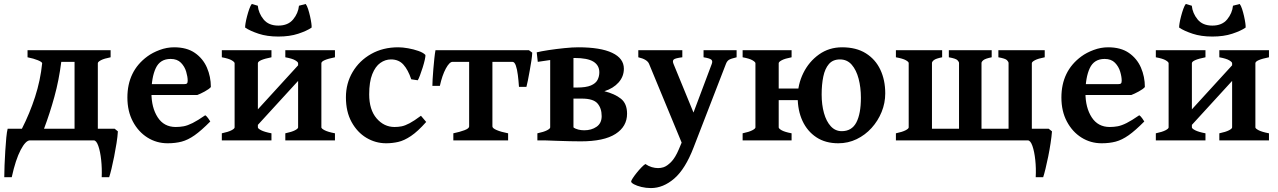

<svg xmlns="http://www.w3.org/2000/svg" viewBox="-20 -707 6435 967"><path d="M557.6 -58.6 573.7 -45.4Q572.3 -19.5 566.9 14.2Q561.5 47.9 554.9 81.5Q548.3 115.2 541.5 143.1Q534.7 170.9 529.8 185.5H492.2Q494.1 141.1 489.5 98.4Q484.9 55.7 475.1 27.8Q465.3 0 452.1 0H130.9Q109.4 0 84 48.3Q58.6 96.7 39.1 185.5H1.5Q1.5 160.6 2.9 125.2Q4.4 89.8 6.6 53Q8.8 16.1 11.7 -13.9Q14.6 -43.9 18.6 -58.6H90.3Q129.9 -136.2 156.7 -219.2Q183.6 -302.2 192.4 -388.7Q191.4 -395 170.9 -403.6Q150.4 -412.1 118.7 -418.5V-454.1H537.1V-418.5Q504.4 -412.1 488.5 -403.8Q472.7 -395.5 472.7 -388.7V-58.6ZM355.5 -58.6V-395.5H288.6Q276.9 -302.7 253.9 -219.5Q231 -136.2 201.7 -58.6Z M1042 -268.6Q1033.2 -258.3 1011.2 -246.3Q989.3 -234.4 973.6 -228.5H678.7L679.7 -283.2H906.7Q918 -283.2 921.6 -286.9Q925.3 -290.5 925.3 -300.8Q925.3 -320.3 917.7 -345.9Q910.2 -371.6 891.4 -390.9Q872.6 -410.2 839.4 -410.2Q786.1 -410.2 764.4 -363.5Q742.7 -316.9 742.7 -239.3Q742.7 -165 774.2 -116.2Q805.7 -67.4 865.2 -67.4Q885.7 -67.4 905.3 -71Q924.8 -74.7 950.2 -87.4Q975.6 -100.1 1013.7 -126.5Q1020 -123 1028.6 -111.1Q1037.1 -99.1 1039.1 -95.2Q993.7 -49.3 960 -25.6Q926.3 -2 894.8 6.3Q863.3 14.6 824.2 14.6Q768.6 14.6 722.7 -14.2Q676.8 -43 649.2 -95Q621.6 -147 621.6 -215.8Q621.6 -349.1 722.2 -422.9Q748 -441.9 783.9 -455.3Q819.8 -468.8 856.9 -468.8Q920.9 -468.8 961.7 -440.4Q1002.4 -412.1 1022.2 -366.5Q1042 -320.8 1042 -268.6Z M1216.3 -9.8V-87.9L1506.3 -405.3V-326.7ZM1097.2 0V-35.6Q1129.9 -42.5 1145.8 -50.8Q1161.6 -59.1 1161.6 -65.4V-388.7Q1161.6 -394.5 1147 -403.3Q1132.3 -412.1 1097.2 -418.5V-454.1H1347.2V-418.5Q1278.8 -404.8 1278.8 -388.7V-65.4Q1278.8 -59.6 1295.2 -51Q1311.5 -42.5 1347.2 -35.6V0ZM1417 0V-35.6Q1449.7 -42.5 1465.6 -50.8Q1481.4 -59.1 1481.4 -65.4V-388.7Q1481.4 -394.5 1466.8 -403.3Q1452.1 -412.1 1417 -418.5V-454.1H1667V-418.5Q1598.6 -404.8 1598.6 -388.7V-65.4Q1598.6 -59.6 1615 -51Q1631.3 -42.5 1667 -35.6V0ZM1381.8 -522.9Q1325.2 -522.9 1282.5 -537.1Q1239.7 -551.3 1214.8 -567.9Q1213.9 -573.7 1216.6 -589.8Q1219.2 -606 1224.4 -625.5Q1229.5 -645 1235.6 -662.1Q1241.7 -679.2 1248 -687L1278.3 -678.2Q1282.2 -640.1 1307.6 -609.1Q1333 -578.1 1381.8 -578.1Q1430.7 -578.1 1456.3 -609.1Q1481.9 -640.1 1485.8 -678.2L1519.5 -687Q1525.9 -679.2 1531.5 -662.1Q1537.1 -645 1541.5 -625.5Q1545.9 -606 1548.1 -589.8Q1550.3 -573.7 1549.3 -567.9Q1524.9 -551.3 1481.9 -537.1Q1439 -522.9 1381.8 -522.9Z M2126.5 -92.8Q2084 -44.9 2049.8 -22Q2015.6 1 1985.6 7.8Q1955.6 14.6 1924.8 14.6Q1871.6 14.6 1825.4 -12.9Q1779.3 -40.5 1750.7 -92.5Q1722.2 -144.5 1722.2 -216.8Q1722.2 -287.1 1755.9 -344.2Q1789.6 -401.4 1849.1 -435.1Q1908.7 -468.8 1985.8 -468.8Q2007.3 -468.8 2035.2 -463.9Q2063 -459 2087.4 -450.4Q2111.8 -441.9 2122.6 -430.2Q2123.5 -424.3 2119.6 -406.5Q2115.7 -388.7 2108.9 -367.2Q2102.1 -345.7 2095.2 -327.4Q2088.4 -309.1 2084 -302.7L2051.3 -307.6Q2035.2 -355.5 2011.7 -381.6Q1988.3 -407.7 1949.2 -407.7Q1920.4 -407.7 1895.5 -390.1Q1870.6 -372.6 1855 -333.7Q1839.4 -294.9 1839.4 -231.9Q1839.4 -154.3 1876.7 -110.8Q1914.1 -67.4 1967.3 -67.4Q1985.8 -67.4 2002.9 -70.8Q2020 -74.2 2042.7 -86.2Q2065.4 -98.1 2100.1 -124Z M2660.6 -441.9Q2660.2 -426.8 2656.5 -402.3Q2652.8 -377.9 2647.9 -351.1Q2643.1 -324.2 2638.7 -302Q2634.3 -279.8 2631.3 -269.5H2593.8Q2591.8 -300.3 2588.1 -329.3Q2584.5 -358.4 2577.9 -377Q2571.3 -395.5 2561 -395.5H2407.7L2419.4 -454.1H2644ZM2259.3 -395.5Q2243.7 -395.5 2225.3 -361.6Q2207 -327.6 2195.3 -274.4H2157.7Q2157.7 -285.2 2158.9 -308.3Q2160.2 -331.5 2162.6 -359.9Q2165 -388.2 2167.7 -413.6Q2170.4 -439 2173.3 -454.1H2418.9L2381.8 -395.5ZM2263.2 0V-35.6Q2296.4 -42.5 2319.6 -51.3Q2342.8 -60.1 2342.8 -70.3V-408.2Q2342.8 -414.1 2328.1 -416Q2313.5 -418 2277.8 -418.5V-454.1H2524.4V-418.5Q2491.7 -418 2475.8 -416.5Q2460 -415 2460 -408.2V-70.3Q2460 -61 2481.7 -51.8Q2503.4 -42.5 2539.1 -35.6V0Z M2686.5 0V-35.6Q2719.2 -42.5 2735.1 -50.8Q2751 -59.1 2751 -65.4V-447.3H2868.2V-67.4Q2868.2 -61.5 2884.5 -52Q2900.9 -42.5 2936.5 -35.6V0ZM3138.2 -134.3Q3138.2 -69.8 3080.1 -32.5Q3022 4.9 2905.3 4.9Q2883.8 4.9 2850.8 4.2Q2817.9 3.4 2783.2 2.2Q2748.5 1 2722.2 0L2866.7 -65.4Q2890.1 -50.8 2922.4 -50.8Q2959 -50.8 2984.6 -68.6Q3010.3 -86.4 3010.3 -122.1Q3010.3 -162.1 2989 -186.3Q2967.8 -210.4 2910.6 -210.4H2801.3L2797.4 -266.1H2885.3Q2931.6 -266.1 2956.1 -276.6Q2980.5 -287.1 2989.5 -304.7Q2998.5 -322.3 2998.5 -342.8Q2998.5 -377.9 2968.8 -396.5Q2939 -415 2873.5 -415Q2852.5 -415 2817.6 -411.9Q2782.7 -408.7 2747.1 -404.1Q2711.4 -399.4 2688.5 -395.5L2683.1 -443.4Q2704.1 -448.7 2742.7 -454.6Q2781.2 -460.4 2822.3 -464.6Q2863.3 -468.8 2892.1 -468.8Q3004.4 -468.8 3063.2 -440.9Q3122.1 -413.1 3122.1 -360.8Q3122.1 -321.8 3095.5 -291.7Q3068.8 -261.7 3023.9 -247.6Q3076.7 -234.4 3107.4 -209.7Q3138.2 -185.1 3138.2 -134.3Z M3689.9 -418.5Q3660.6 -411.6 3651.1 -405.5Q3641.6 -399.4 3636.2 -385.3L3473.1 36.1Q3431.6 144 3376 192.1Q3320.3 240.2 3258.3 240.2Q3233.4 240.2 3210.4 234.6Q3187.5 229 3173.1 221.2Q3158.7 213.4 3158.7 207Q3158.7 203.1 3166.5 190.9Q3174.3 178.7 3186.3 163.8Q3198.2 148.9 3210.2 136.5Q3222.2 124 3230.5 119.1Q3246.1 129.9 3262.7 134.8Q3279.3 139.6 3294.4 139.6Q3308.6 139.6 3321.8 135.3Q3339.8 129.4 3360.6 108.2Q3381.3 86.9 3398.9 44.9L3413.1 11.2L3249 -385.3Q3239.7 -408.2 3194.8 -418.5V-454.1H3416.5V-418.5Q3381.3 -414.1 3373.5 -407.5Q3365.7 -400.9 3372.1 -385.3L3472.7 -140.1L3564.9 -385.3Q3570.3 -399.9 3562.3 -406.7Q3554.2 -413.6 3523.4 -418.5V-454.1H3689.9Z M3720.2 0V-35.6Q3752.9 -42.5 3768.8 -50.8Q3784.7 -59.1 3784.7 -65.4V-388.7Q3784.7 -394.5 3770 -403.3Q3755.4 -412.1 3720.2 -418.5V-454.1H3966.8V-418.5Q3933.6 -412.1 3917.7 -403.8Q3901.9 -395.5 3901.9 -388.7V-65.4Q3901.9 -59.6 3916.5 -51Q3931.2 -42.5 3966.8 -35.6V0ZM4202.1 14.6Q4137.2 14.6 4091.6 -15.6Q4045.9 -45.9 4021.7 -98.1Q3997.6 -150.4 3997.6 -216.8Q3997.6 -281.7 4025.9 -339.1Q4054.2 -396.5 4104.7 -432.6Q4155.3 -468.8 4221.2 -468.8Q4292.5 -468.8 4340.8 -438.5Q4389.2 -408.2 4413.8 -356Q4438.5 -303.7 4438.5 -236.8Q4438.5 -188 4420.2 -143.1Q4401.9 -98.1 4369.6 -62.5Q4337.4 -26.9 4294.4 -6.1Q4251.5 14.6 4202.1 14.6ZM4210.4 -407.7Q4174.8 -407.7 4154.8 -384.5Q4134.8 -361.3 4126.5 -321.3Q4118.2 -281.2 4118.2 -231Q4118.2 -179.7 4129.9 -137.7Q4141.6 -95.7 4164.3 -71Q4187 -46.4 4219.2 -46.4Q4270 -46.4 4293 -90.3Q4315.9 -134.3 4315.9 -214.8Q4315.9 -266.6 4304.4 -310.3Q4293 -354 4269.8 -380.9Q4246.6 -407.7 4210.4 -407.7ZM3857.4 -202.6V-261.2H4056.6V-202.6Z M4492.2 0V-35.6Q4524.9 -42.5 4540.8 -50.8Q4556.6 -59.1 4556.6 -65.4V-389.6Q4556.6 -395.5 4542 -403.8Q4527.3 -412.1 4492.2 -418.5V-454.1H4725.1V-418.5Q4693.4 -412.1 4683.6 -404.3Q4673.8 -396.5 4673.8 -389.6V-58.6H4810.1V-389.6Q4810.1 -395.5 4802.2 -403.8Q4794.4 -412.1 4758.8 -418.5V-454.1H4974.6V-418.5Q4942.9 -412.1 4933.1 -404.3Q4923.3 -396.5 4923.3 -389.6V-58.6H5059.6V-389.6Q5059.6 -395.5 5051.8 -403.8Q5043.9 -412.1 5008.3 -418.5V-454.1H5241.7V-418.5Q5208.5 -412.1 5192.6 -403.8Q5176.8 -395.5 5176.8 -388.7V-58.6H5261.7L5278.3 -45.4Q5276.4 -19.5 5271.2 14.2Q5266.1 47.9 5259.3 81.5Q5252.4 115.2 5245.6 143.1Q5238.8 170.9 5233.9 185.5H5196.3Q5198.7 141.1 5194.1 98.4Q5189.5 55.7 5179.7 27.8Q5169.9 0 5156.2 0Z M5746.1 -268.6Q5737.3 -258.3 5715.3 -246.3Q5693.4 -234.4 5677.7 -228.5H5382.8L5383.8 -283.2H5610.8Q5622.1 -283.2 5625.7 -286.9Q5629.4 -290.5 5629.4 -300.8Q5629.4 -320.3 5621.8 -345.9Q5614.3 -371.6 5595.5 -390.9Q5576.7 -410.2 5543.5 -410.2Q5490.2 -410.2 5468.5 -363.5Q5446.8 -316.9 5446.8 -239.3Q5446.8 -165 5478.3 -116.2Q5509.8 -67.4 5569.3 -67.4Q5589.8 -67.4 5609.4 -71Q5628.9 -74.7 5654.3 -87.4Q5679.7 -100.1 5717.8 -126.5Q5724.1 -123 5732.7 -111.1Q5741.2 -99.1 5743.2 -95.2Q5697.8 -49.3 5664.1 -25.6Q5630.4 -2 5598.9 6.3Q5567.4 14.6 5528.3 14.6Q5472.7 14.6 5426.8 -14.2Q5380.9 -43 5353.3 -95Q5325.7 -147 5325.7 -215.8Q5325.7 -349.1 5426.3 -422.9Q5452.1 -441.9 5488 -455.3Q5523.9 -468.8 5561 -468.8Q5625 -468.8 5665.8 -440.4Q5706.5 -412.1 5726.3 -366.5Q5746.1 -320.8 5746.1 -268.6Z M5920.4 -9.8V-87.9L6210.4 -405.3V-326.7ZM5801.3 0V-35.6Q5834 -42.5 5849.9 -50.8Q5865.7 -59.1 5865.7 -65.4V-388.7Q5865.7 -394.5 5851.1 -403.3Q5836.4 -412.1 5801.3 -418.5V-454.1H6051.3V-418.5Q5982.9 -404.8 5982.9 -388.7V-65.4Q5982.9 -59.6 5999.3 -51Q6015.6 -42.5 6051.3 -35.6V0ZM6121.1 0V-35.6Q6153.8 -42.5 6169.7 -50.8Q6185.5 -59.1 6185.5 -65.4V-388.7Q6185.5 -394.5 6170.9 -403.3Q6156.2 -412.1 6121.1 -418.5V-454.1H6371.1V-418.5Q6302.7 -404.8 6302.7 -388.7V-65.4Q6302.7 -59.6 6319.1 -51Q6335.4 -42.5 6371.1 -35.6V0ZM6085.9 -522.9Q6029.3 -522.9 5986.6 -537.1Q5943.8 -551.3 5918.9 -567.9Q5918 -573.7 5920.7 -589.8Q5923.3 -606 5928.5 -625.5Q5933.6 -645 5939.7 -662.1Q5945.8 -679.2 5952.1 -687L5982.4 -678.2Q5986.3 -640.1 6011.7 -609.1Q6037.1 -578.1 6085.9 -578.1Q6134.8 -578.1 6160.4 -609.1Q6186 -640.1 6189.9 -678.2L6223.6 -687Q6230 -679.2 6235.6 -662.1Q6241.2 -645 6245.6 -625.5Q6250 -606 6252.2 -589.8Q6254.4 -573.7 6253.4 -567.9Q6229 -551.3 6186 -537.1Q6143.1 -522.9 6085.9 -522.9Z"/></svg>

Font: Gentium Plus
Style: Bold
Weight: 700
Designer: Victor Gaultney, Annie Olsen, Iska Routamaa, Becca Hirsbrunner
Foundry: SIL International
Version: Version 6.101